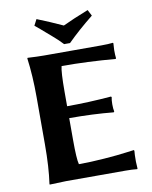

<svg xmlns="http://www.w3.org/2000/svg" viewBox="-91 -901 767 971"><g transform="rotate(-10 292.0 -415.0)"><path d="M147.9 -801.8C150.6 -799.8 159.2 -792.6 173.8 -780.3L203.1 -754.9L228 -733.4C239.1 -724 248.7 -715.3 256.8 -707.5L279.8 -684.1H310.1C347.2 -721.2 391.4 -760.4 442.9 -801.8L426.8 -833C373 -811.8 329.1 -793.1 294.9 -776.9C252 -796.7 208.3 -815.4 164.1 -833ZM240.2 -200.2V-311C322.3 -311 397.8 -307.6 466.8 -300.8L470.2 -304.2C467.9 -314.3 466.8 -326.8 466.8 -341.8C466.8 -356.1 467.9 -368.5 470.2 -378.9L466.8 -381.8C388 -375.3 312.5 -372.1 240.2 -372.1V-444.8C240.2 -514.8 242.8 -558.9 248 -577.1C336.9 -577.1 428.9 -573.1 523.9 -564.9L525.9 -568.8C524.6 -579.3 523.9 -592.9 523.9 -609.9C523.9 -614.4 524.6 -626.1 525.9 -645L523.9 -647.9C508 -646 488 -645 463.9 -645H169.9C147.1 -645 119.1 -646 85.9 -647.9L84 -645C92.1 -585.4 96.2 -518.7 96.2 -444.8V-200.2C96.2 -123 92.1 -56.3 84 0L85 2.9L169.9 0H474.1C497.9 0 517.9 1 534.2 2.9L536.1 0C534.8 -18.9 534.2 -30.9 534.2 -36.1C534.2 -62.2 534.8 -80.4 536.1 -90.8L534.2 -95.2L492.2 -89.8C464.5 -85.9 426.8 -82.2 379.2 -78.6C331.5 -75 287.8 -73.2 248 -73.2C242.8 -91.5 240.2 -133.8 240.2 -200.2Z"/></g></svg>

Font: Linux Biolinum G
Style: Bold
Weight: 700
Designer: Philipp H. Poll
Foundry: Philipp H. Poll
Version: Version 1.1.0